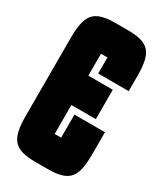

<svg xmlns="http://www.w3.org/2000/svg" viewBox="-181 -775 721 850"><g transform="rotate(30 180.0 -350.0)"><path d="M350 -473V-548C350 -670 322 -705 210 -705H150C40 -705 10 -670 10 -548V-152C10 -30 40 5 150 5H210C322 5 350 -30 350 -152V-263H194V-145H161V-293H286V-443H161V-555H194V-473Z"/></g></svg>

Font: Queering Heavy
Style: Bold
Weight: 900
Designer: Adam Naccarato
Foundry: adamnac
Version: Version 2.000;hotconv 1.0.109;makeotfexe 2.5.65596